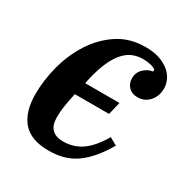

<svg xmlns="http://www.w3.org/2000/svg" viewBox="-133 -640 728 758"><g transform="rotate(30 231.0 -261.0)"><path d="M189 12Q108 12 70.5 -31.5Q33 -75 33 -156Q33 -219 50.5 -285.5Q68 -352 103.5 -407.5Q139 -463 192.5 -498.5Q246 -534 318 -534Q354 -534 381 -525Q408 -516 426 -501Q444 -486 453 -467Q462 -448 462 -428Q462 -393 441 -369.5Q420 -346 388 -346Q362 -346 347 -361.5Q332 -377 332 -401Q332 -427 350 -444.5Q368 -462 391 -465L392 -473Q384 -480 367.5 -484Q351 -488 333 -488Q310 -488 288.5 -480Q267 -472 248 -451.5Q229 -431 213.5 -397Q198 -363 186 -312L182 -291H338L324 -233H168Q159 -192 155.5 -167Q152 -142 152 -119Q152 -48 221 -48Q267 -48 304 -73Q341 -98 376 -157L410 -138Q386 -97 361.5 -68.5Q337 -40 310.5 -22Q284 -4 254 4Q224 12 189 12Z"/></g></svg>

Font: IBM Plex Serif SemiBold
Style: Italic
Weight: 600
Italic angle: -14°
Designer: Mike Abbink, Paul van der Laan, Pieter van Rosmalen
Foundry: Bold Monday
Version: Version 2.5